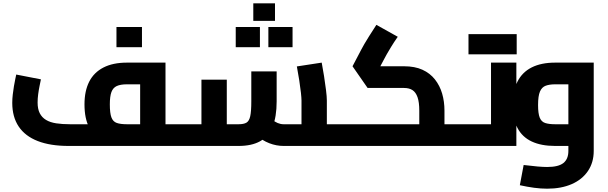

<svg xmlns="http://www.w3.org/2000/svg" viewBox="-20 -881 3671 1159"><path d="M979 0V-131H1083V0ZM394 0Q284 0 208 -29.5Q132 -59 93 -117Q54 -175 54 -260Q54 -284 57 -310Q60 -336 64 -360Q68 -384 72 -402.5Q76 -421 78 -431L227 -402Q224 -387 219 -363Q214 -339 210.5 -312.5Q207 -286 207 -262Q207 -223 220 -197.5Q233 -172 258 -157Q283 -142 319.5 -136.5Q356 -131 403 -131H862L826 -99V-398L857 -372H746Q707 -372 684.5 -361.5Q662 -351 652.5 -325Q643 -299 643 -251Q643 -198 652.5 -172.5Q662 -147 684.5 -139Q707 -131 746 -131V-10Q662 -10 604.5 -34Q547 -58 518.5 -111.5Q490 -165 490 -251Q490 -332 518.5 -388Q547 -444 604.5 -473.5Q662 -503 746 -503H979V0ZM1083 0V-131Q1089 -131 1092.5 -126.5Q1096 -122 1098.5 -113.5Q1101 -105 1102 -93Q1103 -81 1103 -66Q1103 -51 1102 -38.5Q1101 -26 1098.5 -17.5Q1096 -9 1092.5 -4.5Q1089 0 1083 0ZM683 -596V-718H837V-596Z M1953 0V-131H2057V0ZM1692 0Q1648 0 1605.5 -16.5Q1563 -33 1527 -65L1620 -161Q1638 -146 1656 -138.5Q1674 -131 1692 -131H1883L1800 -57V-274Q1800 -289 1796.5 -321.5Q1793 -354 1786.5 -395.5Q1780 -437 1772 -480L1922 -503Q1929 -467 1936 -422Q1943 -377 1948 -337Q1953 -297 1953 -274V0ZM1083 0V-131H1228L1196 -97V-400H1349V0ZM1349 0V-131H1420Q1451 -131 1467.5 -140.5Q1484 -150 1490.5 -179.5Q1497 -209 1497 -269V-450H1650V-269Q1650 -175 1625 -115.5Q1600 -56 1549.5 -28Q1499 0 1420 0ZM1083 0Q1078 0 1074 -4.5Q1070 -9 1068 -17.5Q1066 -26 1064.5 -38.5Q1063 -51 1063 -66Q1063 -86 1065 -100.5Q1067 -115 1071.5 -123Q1076 -131 1083 -131ZM2057 0V-131Q2062 -131 2066 -126.5Q2070 -122 2072 -113.5Q2074 -105 2075.5 -93Q2077 -81 2077 -66Q2077 -51 2075.5 -38.5Q2074 -26 2072 -17.5Q2070 -9 2066 -4.5Q2062 0 2057 0ZM1509 -755V-861H1640V-755ZM1403 -596V-718H1549V-596ZM1600 -596V-718H1746V-596Z M2663 0V-131H2768V0ZM2057 0V-131H2559L2511 -92V-213Q2511 -264 2500.5 -294Q2490 -324 2470 -337Q2450 -350 2419 -350H2199L2108 -481L2161 -582Q2169 -597 2179.5 -615.5Q2190 -634 2207.5 -661.5Q2225 -689 2252 -731L2381 -659Q2356 -623 2341 -598Q2326 -573 2315.5 -555Q2305 -537 2296 -519L2260 -451L2240 -481H2419Q2484 -481 2530 -460Q2576 -439 2605.5 -401.5Q2635 -364 2649 -316Q2663 -268 2663 -213V0ZM2057 0Q2052 0 2048 -4.5Q2044 -9 2042 -17.5Q2040 -26 2038.5 -38.5Q2037 -51 2037 -66Q2037 -86 2039 -100.5Q2041 -115 2045.5 -123Q2050 -131 2057 -131ZM2768 0V-131Q2773 -131 2777 -126.5Q2781 -122 2783 -113.5Q2785 -105 2786.5 -93Q2788 -81 2788 -66Q2788 -51 2786.5 -38.5Q2785 -26 2783 -17.5Q2781 -9 2777 -4.5Q2773 0 2768 0Z M2768 0V-131H3037L2944 -54V-503H3097V0ZM2768 0Q2763 0 2759 -4.5Q2755 -9 2753 -17.5Q2751 -26 2749.5 -38.5Q2748 -51 2748 -66Q2748 -86 2750 -100.5Q2752 -115 2756.5 -123Q2761 -131 2768 -131ZM2808 -553V-675H2962V-553ZM2945 -553V-675H3099V-553Z M3283 258Q3245 258 3204 252.5Q3163 247 3118 237L3141 115Q3190 121 3224.5 124Q3259 127 3283 127Q3351 127 3381 103Q3411 79 3411 30V-394L3442 -372H3331Q3297 -372 3274 -363.5Q3251 -355 3239.5 -328.5Q3228 -302 3228 -247Q3228 -196 3238 -171Q3248 -146 3271 -138.5Q3294 -131 3331 -131H3411V0H3331Q3247 0 3189.5 -27Q3132 -54 3103.5 -109Q3075 -164 3075 -247Q3075 -331 3103.5 -388Q3132 -445 3189.5 -474Q3247 -503 3331 -503H3564V30Q3564 100 3529 151.5Q3494 203 3431 230.5Q3368 258 3283 258Z"/></svg>

Font: Cairo Play ExtraBold
Style: Regular
Weight: 800
Version: Version 3.119